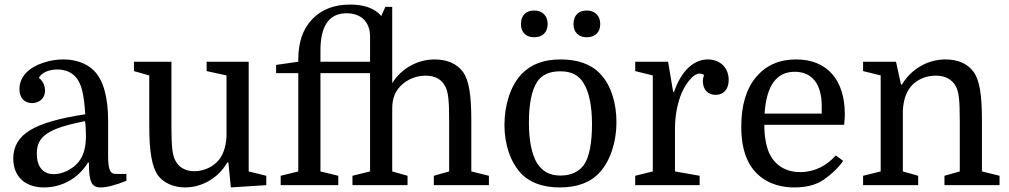

<svg xmlns="http://www.w3.org/2000/svg" viewBox="-20 -810 4415 840"><path d="M38 -117C38 -38 89 10 173 10C252 10 324 -31 365 -99H369C369 -14 380 10 421 10C448 10 485 0 533 -19V-49H488C459 -49 453 -71 453 -136V-281C453 -386 432 -460 391 -501C359 -533 312 -550 257 -550C227 -550 197 -545 168 -535C108 -515 65 -476 65 -420C65 -381 88 -359 120 -359C152 -359 177 -380 177 -413C177 -432 169 -456 150 -469C161 -492 194 -506 231 -506C270 -506 305 -490 324 -455C339 -428 348 -389 353 -310C240 -293 160 -270 111 -240C62 -210 38 -169 38 -117ZM215 -48C168 -48 141 -81 141 -138C141 -214 190 -248 352 -280C355 -260 356 -238 356 -215C356 -166 346 -130 325 -103C297 -68 252 -48 215 -48Z M566 -540V-499L633 -480V-259C633 -146 645 -81 670 -44C694 -11 738 10 789 10C865 10 936 -32 975 -100H979L990 10L1145 0V-41L1068 -60V-540H884V-499L971 -480V-213C968 -161 953 -123 926 -98C901 -75 866 -61 830 -61C791 -61 761 -78 746 -110C734 -134 730 -172 730 -257V-540Z M1878 -41V0H2119V-41L2042 -60V-281C2042 -396 2032 -459 2005 -496C1980 -531 1935 -550 1882 -550C1807 -550 1736 -511 1696 -446V-780H1666L1648 -740C1620 -773 1575 -790 1512 -790C1442 -790 1387 -769 1346 -726C1305 -683 1285 -625 1285 -550V-540L1188 -526V-490H1285V-60L1208 -41V0H1460V-41L1382 -60V-490H1599V-60L1522 -41V0H1763V-41L1696 -60V-335C1696 -382 1710 -415 1741 -442C1768 -465 1804 -479 1841 -479C1884 -479 1913 -463 1929 -430C1941 -406 1945 -370 1945 -283V-60ZM1382 -590C1382 -697 1420 -752 1496 -752C1560 -752 1599 -714 1599 -650V-540H1382Z M2259 -705C2259 -669 2281 -647 2317 -647C2354 -647 2376 -669 2376 -705C2376 -741 2353 -764 2317 -764C2281 -764 2259 -742 2259 -705ZM2489 -705C2489 -669 2511 -647 2547 -647C2584 -647 2606 -669 2606 -705C2606 -741 2583 -764 2547 -764C2511 -764 2489 -742 2489 -705ZM2677 -275C2677 -360 2653 -438 2606 -487C2566 -530 2506 -550 2433 -550C2360 -550 2304 -530 2261 -485C2213 -434 2187 -350 2187 -263C2187 -178 2213 -102 2258 -53C2298 -10 2356 10 2429 10C2504 10 2563 -11 2603 -55C2650 -106 2677 -188 2677 -275ZM2294 -274C2294 -355 2306 -415 2330 -452C2351 -483 2384 -498 2431 -498C2482 -498 2513 -480 2534 -445C2557 -408 2570 -347 2570 -267C2570 -187 2559 -124 2535 -89C2512 -58 2478 -42 2432 -42C2381 -42 2353 -62 2330 -95C2307 -134 2294 -193 2294 -274Z M3060 -482C3056 -469 3055 -463 3055 -455C3055 -419 3076 -395 3111 -395C3146 -395 3168 -420 3168 -460C3168 -515 3129 -550 3077 -550C3014 -550 2960 -499 2929 -408H2925L2903 -540H2759V-499L2836 -480V-60L2759 -41V0H3041V-41L2933 -60V-247C2933 -304 2944 -360 2963 -405C2985 -452 3015 -488 3040 -488C3047 -488 3055 -486 3060 -482Z M3673 -264C3676 -291 3676 -298 3676 -311C3676 -460 3599 -550 3463 -550C3389 -550 3331 -524 3288 -473C3245 -422 3223 -349 3223 -256C3223 -199 3232 -147 3252 -106C3289 -30 3363 10 3455 10C3508 10 3551 -1 3584 -24C3617 -47 3646 -74 3669 -106L3637 -130C3596 -85 3544 -57 3481 -57C3424 -57 3371 -82 3344 -143C3331 -175 3324 -215 3324 -264ZM3457 -496C3533 -496 3575 -442 3575 -346V-313H3325C3333 -435 3377 -496 3457 -496Z M3756 -41V0H3997V-41L3930 -60V-327C3933 -379 3948 -417 3975 -442C4003 -467 4036 -479 4075 -479C4116 -479 4147 -462 4163 -430C4175 -406 4179 -370 4179 -283V-60L4112 -41V0H4353V-41L4276 -60V-281C4276 -396 4266 -459 4239 -496C4212 -532 4171 -550 4116 -550C4039 -550 3966 -508 3926 -440H3922L3900 -540H3756V-499L3833 -480V-60Z"/></svg>

Font: Domine
Style: Regular
Weight: 400
Designer: Pablo Impallari, Rodrigo Fuenzalida, Brenda Gallo
Foundry: Pablo Impallari, Rodrigo Fuenzalida, Brenda Gallo
Version: Version 2.000